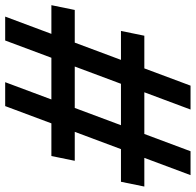

<svg xmlns="http://www.w3.org/2000/svg" viewBox="-34 -710 738 723"><g transform="rotate(-90 334.5 -349.0)"><path d="M283 0H373L438 -174H561L579 -262H470L535 -436H658L676 -524H568L633 -698H543L478 -524H321L386 -698H296L231 -524H108L90 -436H199L134 -262H11L-7 -174H101L36 0H126L191 -174H348ZM224 -262 289 -436H445L380 -262Z"/></g></svg>

Font: LVC Sans
Style: Bold Italic
Weight: 700
Italic angle: -11.31°
Designer: Mike Abbink, Paul van der Laan, Pieter van Rosmalen
Foundry: Bold Monday
Version: Version 3.0